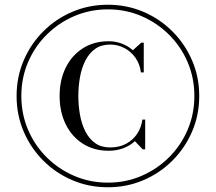

<svg xmlns="http://www.w3.org/2000/svg" viewBox="-20 -780 910 810"><path d="M444.5 -158Q484 -158 513 -174Q542 -190 559.2 -216.5Q576.5 -243 580.5 -275.5H592.5V-150H582L549 -184.5Q529 -165.5 500.5 -154.8Q472 -144 438.5 -144Q376 -144 329.2 -174Q282.5 -204 257 -256.2Q231.5 -308.5 231.5 -375Q231.5 -442 257 -494Q282.5 -546 329.2 -576Q376 -606 438.5 -606Q467.5 -606 494 -596Q520.5 -586 540.5 -568L576 -600H586.5V-474.5H574.5Q570 -510 551.5 -536.2Q533 -562.5 505 -577.2Q477 -592 444.5 -592Q407 -592 381.5 -573.8Q356 -555.5 340.2 -524.5Q324.5 -493.5 317.5 -454.8Q310.5 -416 310.5 -375Q310.5 -334 317.5 -295.2Q324.5 -256.5 340.2 -225.5Q356 -194.5 381.5 -176.2Q407 -158 444.5 -158ZM435 -760Q515 -760 584.8 -730.2Q654.5 -700.5 707.5 -647.5Q760.5 -594.5 790.5 -524.8Q820.5 -455 820.5 -375Q820.5 -295 790.5 -225.2Q760.5 -155.5 707.5 -102.5Q654.5 -49.5 584.8 -19.8Q515 10 435 10Q355 10 285.2 -19.8Q215.5 -49.5 162.5 -102.5Q109.5 -155.5 79.8 -225.2Q50 -295 50 -375Q50 -455 79.8 -524.8Q109.5 -594.5 162.5 -647.5Q215.5 -700.5 285.2 -730.2Q355 -760 435 -760ZM435 -9.5Q511 -9.5 577 -38Q643 -66.5 693.2 -116.5Q743.5 -166.5 771.8 -233Q800 -299.5 800 -375Q800 -451 771.8 -517.2Q743.5 -583.5 693.2 -633.5Q643 -683.5 577 -712Q511 -740.5 435 -740.5Q359.5 -740.5 293.2 -712Q227 -683.5 176.8 -633.5Q126.5 -583.5 98.2 -517.2Q70 -451 70 -375Q70 -299.5 98.2 -233Q126.5 -166.5 176.8 -116.5Q227 -66.5 293.2 -38Q359.5 -9.5 435 -9.5Z"/></svg>

Font: Bodoni Moda Medium
Style: Regular
Weight: 500
Designer: Owen Earl
Foundry: indestructible type
Version: Version 2.005